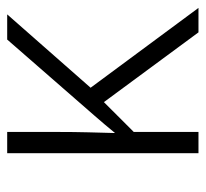

<svg xmlns="http://www.w3.org/2000/svg" viewBox="-39 -533 572 534"><g transform="rotate(-90 247.0 -266.0)"><path d="M474 -532 270 -300 492 0H424L230 -263L147 -180V0H88V-532H147V-391Q147 -347 146 -306.5Q145 -266 144 -232Q157 -248 168.5 -261.5Q180 -275 193 -290L404 -532Z"/></g></svg>

Font: RS Noto Sans Light
Style: Regular
Weight: 300
Designer: Monotype Design Team
Foundry: Monotype Imaging Inc.
Version: Version 3.10